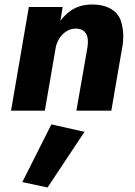

<svg xmlns="http://www.w3.org/2000/svg" viewBox="-20 -491 597 852"><path d="M258 -460H108L29 0H179L228 -284C231 -297 237 -310 245 -323C262 -348 288 -364 314 -364C316 -364 319 -364 321 -364C369 -360 370 -321 370 -303C370 -296 369 -288 368 -280L319 0H474L525 -296C526 -308 527 -320 527 -331C527 -351 524 -372 518 -393C506 -437 464 -471 389 -471C352 -471 320 -462 293 -443C276 -431 261 -416 248 -399ZM208 61 79 317 191 341 355 94Z"/></svg>

Font: Jost
Style: Bold Italic
Weight: 700
Italic angle: -5°
Version: Version 3.710